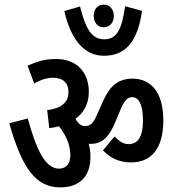

<svg xmlns="http://www.w3.org/2000/svg" viewBox="-20 -887 759 830"><path d="M385 -819C385 -789 403 -769 428 -769C454 -769 472 -789 472 -818C472 -848 454 -867 428 -867C403 -867 385 -848 385 -819ZM594 -840 521 -860C507 -767 489 -717 431 -717C376 -717 350 -763 326 -859L258 -839C289 -705 351 -646 429 -646C518 -646 574 -700 594 -840ZM371 -208C371 -228 369 -247 363 -266C366 -265 368 -265 371 -265C419 -265 449 -290 477 -356L503 -418C518 -452 531 -467 551 -467C578 -467 598 -439 598 -366C598 -294 575 -264 536 -264C513 -264 497 -275 475 -297L425 -237C457 -204 494 -185 547 -185C638 -185 686 -250 686 -366C686 -494 628 -547 553 -547C491 -547 455 -515 427 -453L397 -386C383 -354 369 -342 348 -342C331 -342 320 -351 306 -373C341 -399 364 -437 364 -490C364 -574 312 -632 222 -632C173 -632 140 -621 99 -603L128 -526C155 -542 184 -551 209 -551C253 -551 276 -528 276 -488C276 -444 244 -418 184 -411L193 -333C207 -335 221 -337 235 -341C262 -307 284 -265 284 -216C284 -179 266 -158 235 -158C177 -158 138 -236 100 -375L20 -354C78 -151 138 -77 242 -77C322 -77 371 -123 371 -208Z"/></svg>

Font: Noto Sans Devanagari UI ExtraCondensed Medium
Style: Regular
Weight: 500
Width: 2
Designer: Jelle Bosma - Monotype Design Team
Foundry: Monotype Imaging Inc.
Version: Version 2.003